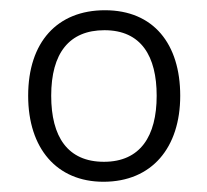

<svg xmlns="http://www.w3.org/2000/svg" viewBox="-20 -795 404 375"><path d="M332 -608C332 -709 280 -775 185 -775C92 -775 35 -713 35 -608C35 -505 91 -440 182 -440C277 -440 332 -507 332 -608ZM80 -608C80 -691 115 -736 184 -736C256 -736 286 -685 286 -608C286 -529 254 -479 183 -479C112 -479 80 -528 80 -608Z"/></svg>

Font: Noto Sans Tamil UI Light
Style: Regular
Weight: 300
Designer: Jelle Bosma - Monotype Design Team
Foundry: Monotype Imaging Inc.
Version: Version 2.004